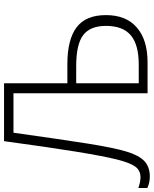

<svg xmlns="http://www.w3.org/2000/svg" viewBox="75 -829 765 955"><g transform="rotate(-90 457.5 -351.5)"><path d="M859.9 -207Q859.9 -106.9 798.3 -53.5Q736.8 0 625 0H471.2V-667H274.9Q240.2 -419.4 220.2 -294.2Q200.2 -168.9 181.4 -106Q162.6 -43 133.8 -15.9Q105 11.2 57.1 11.2Q26.9 11.2 0 -1V-45.9Q29.8 -35.2 53.2 -35.2Q86.4 -35.2 105.5 -60.1Q124.5 -85 141.1 -150.1Q157.7 -215.3 180.2 -352.8Q202.6 -490.2 232.9 -713.9H521V-398.9H616.2Q738.3 -398.9 799.1 -353Q859.9 -307.1 859.9 -207ZM521 -43.9H613.8Q712.4 -43.9 759.3 -83.3Q806.2 -122.6 806.2 -207Q806.2 -285.6 760.3 -320.3Q714.4 -355 606.9 -355H521Z"/></g></svg>

Font: JBL Sans
Style: Light
Weight: 300
Version: Version 1.10